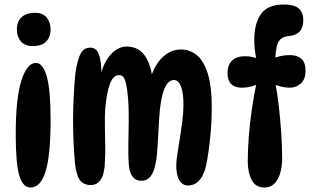

<svg xmlns="http://www.w3.org/2000/svg" viewBox="-20 -824 1399 854"><path d="M134 -767Q172 -767 188.5 -745Q205 -723 205 -694Q205 -658 184.5 -638.5Q164 -619 127 -619Q90 -619 72.5 -640.5Q55 -662 55 -691Q55 -729 76.5 -748Q98 -767 134 -767ZM140 -544Q171 -544 188 -484Q205 -424 205 -293Q205 -132 182.5 -61Q160 10 116 10Q82 10 66 -42.5Q50 -95 50 -226Q50 -387 75 -465.5Q100 -544 140 -544Z M646 -458Q654 -499 673.5 -532Q693 -565 721.5 -584.5Q750 -604 784 -604Q824 -604 855 -579Q886 -554 904 -497Q922 -440 922 -345Q922 -296 918 -246Q914 -196 908 -153Q902 -110 895 -81Q885 -41 865 -20Q845 1 816 1Q792 1 778 -22Q764 -45 764 -88Q764 -108 769 -139.5Q774 -171 780 -208.5Q786 -246 791 -285Q796 -324 796 -359Q796 -411 785 -439.5Q774 -468 753 -468Q726 -468 709.5 -424.5Q693 -381 688 -298Q684 -224 680.5 -166.5Q677 -109 666 -72Q658 -47 644.5 -33.5Q631 -20 608 -20Q583 -20 568.5 -40Q554 -60 552 -103Q550 -139 551 -188Q552 -237 552.5 -285.5Q553 -334 551 -366Q547 -430 538.5 -460Q530 -490 511 -490Q483 -490 468.5 -450Q454 -410 448 -339Q446 -310 446.5 -267.5Q447 -225 448 -183Q449 -141 447 -113Q446 -53 429.5 -27Q413 -1 384 -1Q350 -1 334 -25Q318 -49 313 -102Q309 -149 307 -195.5Q305 -242 305 -288Q305 -335 307.5 -390Q310 -445 315 -494Q321 -544 335 -578Q349 -612 382 -612Q408 -612 419.5 -583.5Q431 -555 431 -496Q431 -476 428 -459L425 -479Q439 -544 471.5 -580.5Q504 -617 544 -617Q598 -617 627.5 -571.5Q657 -526 660 -446Z M1131 -562H1120Q1111 -606 1111 -647Q1111 -720 1141 -762Q1171 -804 1243 -804Q1288 -804 1308.5 -786.5Q1329 -769 1329 -734Q1329 -670 1267 -664Q1243 -662 1230 -651.5Q1217 -641 1211.5 -619Q1206 -597 1204 -558L1187 -560Q1204 -569 1225.5 -574Q1247 -579 1269 -579Q1301 -579 1320 -563Q1339 -547 1339 -509Q1339 -472 1318.5 -453Q1298 -434 1268 -434Q1252 -434 1234 -438Q1216 -442 1198 -449L1203 -464Q1213 -413 1220 -352.5Q1227 -292 1231 -231.5Q1235 -171 1235 -118Q1235 -84 1226.5 -54.5Q1218 -25 1200.5 -7.5Q1183 10 1156 10Q1117 10 1099.5 -23.5Q1082 -57 1082 -107Q1082 -155 1086.5 -215.5Q1091 -276 1100.5 -340.5Q1110 -405 1123 -465L1135 -456Q1103 -434 1054 -434Q1025 -434 1008.5 -450Q992 -466 992 -499Q992 -535 1012.5 -554.5Q1033 -574 1069 -574Q1087 -574 1102.5 -570.5Q1118 -567 1131 -562Z"/></svg>

Font: DynaPuff Condensed
Style: Regular
Weight: 400
Width: 3
Designer: Toshi Omagari, Jennifer Daniel
Foundry: Google Fonts
Version: Version 2.000